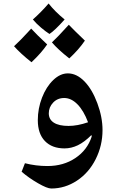

<svg xmlns="http://www.w3.org/2000/svg" viewBox="-20 -831 668 1101"><path d="M567.9 -85Q567.9 3.4 528.8 81.5Q489.7 159.7 421.4 204.8Q353 250 273.9 250Q250.5 250 198 219.7Q145.5 189.5 104 153.8L123 105Q186 121.1 252 121.1Q343.8 121.1 412.1 75.4Q480.5 29.8 505.9 -47.9L504.9 -52.7V-57.1Q463.9 -16.1 426.3 2Q388.7 20 350.1 20Q278.3 20 237.5 -22.2Q196.8 -64.5 196.8 -142.1Q196.8 -208.5 220.9 -271Q245.1 -333.5 285.2 -371.8Q325.2 -410.2 369.1 -410.2Q419.4 -410.2 463.9 -364.7Q508.3 -319.3 538.1 -239.3Q567.9 -159.2 567.9 -85ZM373 -108.9Q424.8 -108.9 484.9 -129.9Q460 -196.3 424.3 -232.7Q388.7 -269 348.1 -269Q309.6 -269 284.7 -242.7Q259.8 -216.3 259.8 -181.2Q259.8 -146 289.1 -127.4Q318.4 -108.9 373 -108.9ZM350.6 -719.2Q293.9 -655.8 263.7 -636.2Q242.7 -649.4 215.3 -672.6Q188 -695.8 168.5 -719.2Q216.8 -762.2 258.8 -811Q293 -766.6 350.6 -719.2ZM250.5 -576.2Q216.8 -526.9 160.6 -474.1Q97.2 -524.4 60.5 -565.9Q99.1 -601.6 137.7 -644L158.7 -667Q189.5 -633.3 250.5 -576.2ZM466.8 -598.1Q432.6 -547.4 377.4 -496.1Q313 -546.4 277.8 -587.9Q310.1 -617.7 374.5 -689Q400.4 -661.6 466.8 -598.1Z"/></svg>

Font: Sahl Naskh
Style: Bold
Weight: 700
Designer: Pascal Zoghbi
Version: Version 1.001